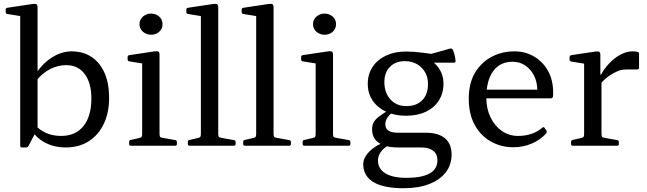

<svg xmlns="http://www.w3.org/2000/svg" viewBox="-20 -772 3426 1017"><path d="M87 -569H179V-91L131 1Q129 5 125.5 7Q122 9 117 9H96Q87 9 87 -1ZM162 -114Q189 -83 224.5 -67.5Q260 -52 304 -52Q380 -52 422 -104Q464 -156 464 -250Q464 -333 428.5 -380Q393 -427 331 -427Q286 -427 244.5 -405.5Q203 -384 171 -343L161 -366Q196 -428 249.5 -464Q303 -500 359 -500Q421 -500 465.5 -470Q510 -440 534 -385Q558 -330 558 -254Q558 -175 529.5 -115.5Q501 -56 449.5 -23.5Q398 9 328 9Q265 9 216 -18Q167 -45 137 -97ZM87 -568V-714L105 -684L19 -698Q10 -699 10 -709V-721Q10 -730 20 -731L153 -751Q167 -753 173 -749.5Q179 -746 179 -733V-568Z M733 0V-317H825V0ZM673 0Q664 0 664 -10V-20Q664 -30 674 -31L713 -40Q727 -43 730 -47Q733 -51 733 -65V-180H825V-64Q825 -51 828.5 -47Q832 -43 846 -41L908 -30Q917 -29 917 -19V-9Q917 0 907 0ZM733 -317V-463L751 -433L665 -447Q656 -448 656 -458V-470Q656 -479 666 -480L799 -500Q813 -502 819 -498.5Q825 -495 825 -482V-317ZM780 -588Q755 -588 737 -604Q719 -620 719 -644Q719 -668 737 -684Q755 -700 780 -700Q806 -700 823.5 -684Q841 -668 841 -644Q841 -620 823.5 -604Q806 -588 780 -588Z M1044 0V-569H1136V0ZM984 0Q975 0 975 -10V-20Q975 -30 985 -31L1024 -40Q1038 -43 1041 -47Q1044 -51 1044 -65V-180H1136V-64Q1136 -51 1139.5 -47Q1143 -43 1157 -41L1219 -30Q1228 -29 1228 -19V-9Q1228 0 1218 0ZM1044 -568V-714L1062 -684L976 -698Q967 -699 967 -709V-721Q967 -730 977 -731L1110 -751Q1124 -753 1130 -749.5Q1136 -746 1136 -733V-568Z M1337 0V-569H1429V0ZM1277 0Q1268 0 1268 -10V-20Q1268 -30 1278 -31L1317 -40Q1331 -43 1334 -47Q1337 -51 1337 -65V-180H1429V-64Q1429 -51 1432.5 -47Q1436 -43 1450 -41L1512 -30Q1521 -29 1521 -19V-9Q1521 0 1511 0ZM1337 -568V-714L1355 -684L1269 -698Q1260 -699 1260 -709V-721Q1260 -730 1270 -731L1403 -751Q1417 -753 1423 -749.5Q1429 -746 1429 -733V-568Z M1652 0V-317H1744V0ZM1592 0Q1583 0 1583 -10V-20Q1583 -30 1593 -31L1632 -40Q1646 -43 1649 -47Q1652 -51 1652 -65V-180H1744V-64Q1744 -51 1747.5 -47Q1751 -43 1765 -41L1827 -30Q1836 -29 1836 -19V-9Q1836 0 1826 0ZM1652 -317V-463L1670 -433L1584 -447Q1575 -448 1575 -458V-470Q1575 -479 1585 -480L1718 -500Q1732 -502 1738 -498.5Q1744 -495 1744 -482V-317ZM1699 -588Q1674 -588 1656 -604Q1638 -620 1638 -644Q1638 -668 1656 -684Q1674 -700 1699 -700Q1725 -700 1742.5 -684Q1760 -668 1760 -644Q1760 -620 1742.5 -604Q1725 -588 1699 -588Z M2117 225Q2012 225 1958 192.5Q1904 160 1904 97Q1904 75 1918 53.5Q1932 32 1956 13.5Q1980 -5 2010 -15L2040 -4Q2012 12 1997 33Q1982 54 1982 78Q1982 122 2021 146Q2060 170 2132 170Q2297 170 2297 77Q2297 44 2274.5 26.5Q2252 9 2211 9H2089Q2021 9 1986 -15.5Q1951 -40 1951 -87Q1951 -108 1959 -123.5Q1967 -139 1988.5 -155.5Q2010 -172 2048 -194L2076 -188Q2048 -171 2034.5 -152.5Q2021 -134 2021 -114Q2021 -91 2037.5 -80Q2054 -69 2088 -69H2235Q2302 -69 2337 -39.5Q2372 -10 2372 46Q2372 101 2341 141Q2310 181 2253 203Q2196 225 2117 225ZM2132 -210Q2186 -210 2216.5 -241Q2247 -272 2247 -327Q2247 -380 2212.5 -414Q2178 -448 2124 -448Q2075 -448 2045.5 -418Q2016 -388 2016 -337Q2016 -281 2048 -245.5Q2080 -210 2132 -210ZM2217 -476Q2270 -456 2299.5 -417.5Q2329 -379 2329 -329Q2329 -278 2304.5 -239.5Q2280 -201 2235.5 -180Q2191 -159 2130 -159Q2070 -159 2024.5 -180.5Q1979 -202 1953.5 -240Q1928 -278 1928 -328Q1928 -379 1953.5 -417.5Q1979 -456 2024.5 -477.5Q2070 -499 2130 -499Q2172 -499 2217.5 -493Q2263 -487 2315 -480L2255 -484L2365 -515Q2374 -516 2379 -508Q2384 -496 2388 -480Q2392 -464 2393 -449Q2394 -440 2384 -440H2216Z M2699 8Q2634 8 2580 -22.5Q2526 -53 2494.5 -110.5Q2463 -168 2463 -249Q2463 -331 2496 -386.5Q2529 -442 2584 -471Q2639 -500 2705 -500Q2761 -500 2807.5 -473.5Q2854 -447 2882 -398Q2910 -349 2910 -281Q2910 -277 2910 -271Q2910 -265 2909 -260Q2906 -251 2897 -251H2542V-297H2849L2826 -275Q2826 -280 2826 -284.5Q2826 -289 2826 -293Q2826 -337 2809 -371Q2792 -405 2762.5 -425Q2733 -445 2695 -445Q2629 -445 2592.5 -395.5Q2556 -346 2556 -254Q2556 -197 2578 -151Q2600 -105 2638 -78.5Q2676 -52 2724 -52Q2802 -52 2853 -96Q2860 -102 2865 -94L2874 -81Q2879 -74 2873 -65Q2842 -31 2796.5 -11.5Q2751 8 2699 8Z M3074 0V-316H3166V0ZM3365 -413Q3365 -404 3355 -404H3299Q3287 -404 3276.5 -402.5Q3266 -401 3254 -396Q3225 -384 3199 -364.5Q3173 -345 3156 -321L3153 -350Q3161 -376 3179 -402Q3197 -428 3221.5 -450.5Q3246 -473 3274.5 -486.5Q3303 -500 3331 -500Q3365 -500 3365 -490ZM3014 0Q3005 0 3005 -10V-20Q3005 -30 3015 -31L3054 -40Q3068 -43 3071 -47Q3074 -51 3074 -65V-180H3166V-64Q3166 -51 3169.5 -47Q3173 -43 3187 -41L3249 -30Q3258 -29 3258 -19V-9Q3258 0 3248 0ZM3074 -316V-462L3092 -432L3006 -446Q2997 -447 2997 -457V-469Q2997 -477 3007 -480L3134 -499Q3148 -501 3154 -497.5Q3160 -494 3160 -481V-382L3166 -365V-316Z"/></svg>

Font: Hahmlet
Style: Regular
Weight: 400
Designer: Minjoo Ham & Mark Frömberg
Foundry: hypertype
Version: Version 1.002